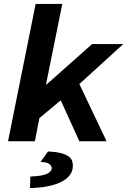

<svg xmlns="http://www.w3.org/2000/svg" viewBox="-20 -721 649 980"><path d="M21 0 162 -701H298L215 -291H219L450 -496H609L385 -292L524 0H385L290 -209L181 -118L158 0ZM133 239 135 180Q194 178 219 166.5Q244 155 244 137Q244 126 231.5 116Q219 106 187 106L225 52Q264 54 288.5 60Q313 66 327.5 75.5Q342 85 347 97.5Q352 110 352 124Q352 153 335.5 174Q319 195 289.5 209Q260 223 220 230.5Q180 238 133 239Z"/></svg>

Font: Source Code Pro
Style: Bold Italic
Weight: 700
Italic angle: -11°
Monospace: yes
Designer: Paul D. Hunt, Teo Tuominen
Foundry: Adobe Systems Incorporated
Version: Version 1.050;PS 1.000;hotconv 16.6.51;makeotf.lib2.5.65220